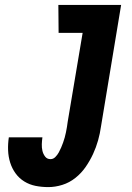

<svg xmlns="http://www.w3.org/2000/svg" viewBox="-20 -755 540 783"><path d="M177 8Q150 8 125 3Q100 -2 79 -15Q58 -28 43.5 -48Q29 -68 21.5 -92Q14 -116 13 -142Q12 -168 16 -195H153Q151 -181 150.5 -167Q150 -153 153 -140Q156 -127 164 -116.5Q172 -106 186 -106Q197 -106 205.5 -114.5Q214 -123 219.5 -133Q225 -143 229.5 -153.5Q234 -164 237.5 -174Q241 -184 244 -194.5Q247 -205 249 -215.5Q251 -226 253 -237Q255 -248 256 -258L317 -621H219L218 -735H474L392 -240Q388 -211 380 -182.5Q372 -154 359.5 -127Q347 -100 329.5 -74.5Q312 -49 287.5 -29.5Q263 -10 234 -1Q205 8 177 8Z"/></svg>

Font: Iosevka Term Curly Heavy
Style: Italic
Weight: 900
Italic angle: -9°
Designer: Belleve Invis
Foundry: Belleve Invis
Version: Version 32.3.0